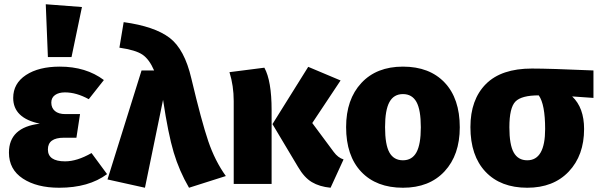

<svg xmlns="http://www.w3.org/2000/svg" viewBox="-20 -864 2813 902"><path d="M195 -844 365 -831 316 -596H205ZM261 -551Q384 -551 468 -488L397 -398Q339 -430 285 -430Q256 -430 238.5 -417.5Q221 -405 221 -382Q221 -357 238 -342.5Q255 -328 287 -328H356L339 -217H280Q205 -217 205 -162Q205 -106 286 -106Q342 -106 410 -145L483 -46Q397 18 258 18Q153 18 87.5 -25Q22 -68 22 -147Q22 -266 167 -283Q42 -309 42 -404Q42 -472 102 -511.5Q162 -551 261 -551Z M561 -760Q706 -740 776.5 -686.5Q847 -633 879 -495Q927 -293 958.5 -200.5Q990 -108 1041 -37L868 18Q822 -61 796 -148Q770 -235 746 -395L661 18L485 -21L645 -533H704Q681 -586 649 -607.5Q617 -629 541 -640Z M1580 -486 1447 -286 1548 -150Q1568 -123 1594 -115L1533 18Q1481 13 1445 -8.5Q1409 -30 1380 -80L1260 -281L1428 -550ZM1222 -546Q1256 -484 1256 -347V0H1078V-389Q1078 -461 1058 -525Z M1873 -551Q1998 -551 2069 -476Q2140 -401 2140 -266Q2140 -136 2068.5 -59Q1997 18 1873 18Q1748 18 1677 -57Q1606 -132 1606 -267Q1606 -397 1677.5 -474Q1749 -551 1873 -551ZM1789 -267Q1789 -184 1809.5 -147.5Q1830 -111 1873 -111Q1916 -111 1936.5 -148.5Q1957 -186 1957 -266Q1957 -348 1936.5 -385Q1916 -422 1873 -422Q1830 -422 1809.5 -384.5Q1789 -347 1789 -267Z M2768 -533V-404L2668 -411Q2724 -358 2724 -258Q2724 -134 2652 -58Q2580 18 2457 18Q2332 18 2261 -57Q2190 -132 2190 -267Q2190 -396 2262.5 -469Q2335 -542 2479 -542Q2561 -542 2768 -533ZM2457 -111Q2541 -111 2541 -258Q2541 -374 2511 -416Q2430 -416 2401.5 -387Q2373 -358 2373 -266Q2373 -184 2393.5 -147.5Q2414 -111 2457 -111Z"/></svg>

Font: FiraGO ExtraBold
Style: Regular
Weight: 800
Designer: bBox Type
Foundry: bBox Type GmbH
Version: Version 1.001;PS 001.001;hotconv 1.0.88;makeotf.lib2.5.64775